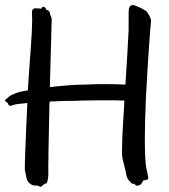

<svg xmlns="http://www.w3.org/2000/svg" viewBox="-20 -731 667 758"><path d="M176.8 -387.2Q210.9 -391.1 247.8 -394Q284.7 -397 316.9 -397Q326.7 -397.5 339.4 -397.9Q350.1 -398.4 364.5 -398.7Q378.9 -398.9 396 -398.9Q414.1 -398.9 434.3 -398.4Q454.6 -397.9 475.1 -397Q477.1 -426.3 479 -457.5Q481 -488.8 482.7 -517.8Q484.4 -546.9 485.6 -571.5Q486.8 -596.2 487.8 -612.8V-646Q487.8 -659.7 487.8 -673.1Q487.8 -686.5 488.8 -694.8Q492.2 -710.9 502.9 -710.9Q509.3 -710.9 512.7 -709.5Q516.1 -708 524.9 -704.1Q529.3 -702.6 534.4 -700.2Q539.6 -697.8 544.4 -695.1Q549.3 -692.4 553.2 -689.7Q557.1 -687 559.1 -685.1Q561 -683.1 564 -678.5Q566.9 -673.8 569.8 -668.5Q572.8 -663.1 574.7 -657.5Q576.7 -651.9 576.2 -647.9Q575.7 -644 573.7 -619.4Q571.8 -594.7 568.8 -554.4Q565.9 -514.2 562.5 -460.9Q559.1 -407.7 556.2 -347.2Q551.8 -249.5 551.8 -185.1Q551.8 -136.7 553.5 -106.9Q555.2 -77.1 558.1 -64.9Q562.5 -44.4 564.5 -35.6Q566.4 -26.9 564 -23.9Q563 -22.9 561 -22Q556.2 -20 544.9 -18.1Q543 -12.7 541 -9.5Q539.1 -6.3 537.1 -4.4Q535.2 -2.4 533.2 -1Q528.3 0.5 523.9 2Q519.5 3.4 517.1 1Q515.6 0.5 514.6 -0.5Q512.7 -1.5 511.2 -5.9Q506.3 -3.9 502.4 -5.9Q500.5 -6.8 499 -7.8Q495.1 -11.2 487.8 -20Q480.5 -28.8 478 -43.9Q477.1 -51.3 474.9 -59.8Q472.7 -68.4 470.5 -77.4Q468.3 -86.4 466.1 -95Q463.9 -103.5 462.9 -110.8Q461.4 -117.7 461.7 -139.6Q461.9 -161.6 463.1 -190.9Q464.4 -220.2 466.3 -253.4Q468.3 -286.6 470.2 -315.9Q470.2 -319.8 470.2 -324.2Q470.2 -328.6 471.2 -334Q449.2 -335 428 -335Q406.7 -335 387.2 -335Q362.8 -335 342.8 -334.7Q322.8 -334.5 307.6 -334Q290 -333.5 275.9 -333Q224.1 -333 175.8 -330.1Q175.3 -322.8 175 -317.4Q174.8 -312 174.8 -308.1V-300.8Q173.8 -252.9 172.9 -209Q171.9 -165 171.4 -130.4Q170.9 -95.7 170.7 -72.8Q170.4 -49.8 170.9 -43.9Q170.9 -39.1 170.4 -33.7Q169.9 -28.8 168.7 -22.2Q167.5 -15.6 165 -7.8Q160.2 -7.3 155.8 -4.4Q153.8 -2.9 151.9 -2Q147.5 1 143.8 4.6Q140.1 8.3 137.2 5.9Q133.3 2.9 127.7 2Q122.1 1 113.8 1Q109.9 1 105.5 -1.5Q101.1 -3.9 97.2 -7.1Q93.3 -10.3 90.3 -14.2Q87.4 -18.1 86.9 -21Q85.9 -23.9 84.5 -29.5Q83 -35.2 81.8 -41.3Q80.6 -47.4 79.6 -53Q78.6 -58.6 78.1 -61Q77.6 -63.5 78.1 -85.4Q78.6 -107.4 80.1 -143.3Q81.5 -179.2 83.5 -225.8Q85.4 -272.5 87.9 -324.2Q69.3 -322.3 56.6 -321Q43.9 -319.8 41 -318.8Q35.6 -317.9 32.5 -316.7Q29.3 -315.4 27.1 -314.5Q24.9 -313.5 22.9 -313.2Q21 -313 19 -314Q16.1 -314 13.4 -317.6Q10.7 -321.3 9.8 -326.2Q4.4 -327.1 2.7 -329.8Q1 -332.5 0 -334Q0 -337.9 3.7 -339.6Q7.3 -341.3 15.1 -349.1Q18.6 -352.5 25.1 -355.7Q31.7 -358.9 39.1 -361.8Q46.4 -364.7 53.5 -366.9Q60.5 -369.1 65.9 -370.1L89.8 -374Q92.8 -421.9 95.7 -461.4Q98.6 -501 101.1 -534.7Q103.5 -568.4 105.2 -597.4Q106.9 -626.5 106.9 -653.8Q106.9 -661.6 106.4 -668.5Q106 -675.3 106 -683.1Q106 -689 109.1 -693.1Q112.3 -697.3 117.2 -698.2H123Q128.4 -698.2 143.1 -696.8Q145 -701.7 147.5 -703.1Q148.9 -704.1 149.9 -704.1Q153.8 -704.1 156.5 -702.4Q159.2 -700.7 160.2 -699.2Q160.2 -698.2 160.6 -697.3Q161.1 -695.8 162.1 -692.9Q166 -691.9 168 -690.9Q169.9 -689.9 171.4 -689Q172.9 -687.5 173.8 -687L175.3 -684.1Q176.8 -681.2 178.2 -672.9Q181.6 -665.5 182.6 -662.6Q183.1 -660.6 183.1 -660.2Q183.1 -659.2 183.6 -657.7Q183.6 -656.7 183.8 -655.8Q184.1 -654.8 184.1 -653.8Z"/></svg>

Font: Oregano
Style: Regular
Weight: 400
Version: Version 1.000